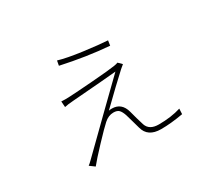

<svg xmlns="http://www.w3.org/2000/svg" viewBox="-122 -854 1245 1116"><g transform="rotate(-30 500.0 -296.0)"><path d="M672.9 -410.2 649.4 -390.6Q636.7 -379.9 568.4 -314.9Q500 -250 466.8 -216.8Q476.6 -218.8 487.3 -218.8Q552.7 -218.8 571.3 -148.4Q584 -98.6 599.6 -48.8Q615.2 -2 678.7 -2Q761.7 -2 827.1 -22.5L825.2 13.7Q744.1 28.3 676.8 28.3Q587.9 28.3 569.3 -43.9Q565.4 -55.7 555.2 -94.2Q544.9 -132.8 541 -143.6Q532.2 -169.9 520.5 -182.1Q508.8 -194.3 483.4 -194.3Q450.2 -194.3 420.9 -168Q395.5 -145.5 330.1 -76.2Q264.6 -6.8 238.3 26.4L205.1 2Q216.8 -6.8 228.5 -18.6Q279.3 -69.3 426.8 -212.9Q574.2 -356.4 613.3 -394.5Q557.6 -388.7 316.4 -370.1Q275.4 -367.2 256.8 -362.3L253.9 -401.4Q279.3 -399.4 313.5 -401.4Q355.5 -403.3 470.2 -412.1Q585 -420.9 622.1 -426.8Q640.6 -429.7 649.4 -433.6ZM345.7 -587.9 351.6 -620.1Q406.2 -603.5 509.3 -589.8Q612.3 -576.2 667 -573.2L662.1 -540Q511.7 -551.8 345.7 -587.9Z"/></g></svg>

Font: Gen Shin Gothic Monospace ExtraLight
Style: Regular
Weight: 200
Designer: [Source Han Sans]
Ryoko NISHIZUKA  (kana & ideographs); Paul D. Hunt (Latin, Greek & Cyrillic); Wenlong ZHANG  (bopomofo
Version: Version 1.002.20150607